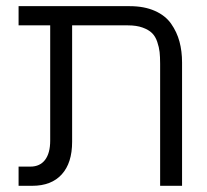

<svg xmlns="http://www.w3.org/2000/svg" viewBox="-20 -600 668 620"><path d="M567.9 -397.9V0H497.1V-394Q497.1 -416.5 495.4 -431.9Q493.7 -447.3 487.8 -464.8Q481.9 -482.4 470.9 -493.2Q460 -503.9 440.4 -511Q420.9 -518.1 393.1 -518.1H212.9V-142.1Q212.9 -73.7 179.4 -36.9Q146 0 84 0H40V-62H78.1Q108.9 -62 125.5 -83.7Q142.1 -105.5 142.1 -146V-518.1H40V-580.1H398.9Q445.8 -580.1 480 -564.9Q514.2 -549.8 532.7 -523.2Q551.3 -496.6 559.6 -465.6Q567.9 -434.6 567.9 -397.9Z"/></svg>

Font: LT Superior
Style: Regular
Weight: 400
Designer: Daniel Lyons
Foundry: LyonsType
Version: Version 1.000